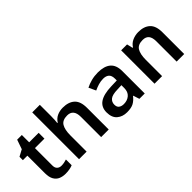

<svg xmlns="http://www.w3.org/2000/svg" viewBox="32 -1478 2205 2205"><g transform="rotate(-45 1134.5 -375.0)"><path d="M289 -89Q312 -89 334.5 -93.5Q357 -98 375 -104V-11Q356 -2 324.5 4Q293 10 258 10Q212 10 175 -5.5Q138 -21 115.5 -59Q93 -97 93 -165V-448H20V-503L100 -546L140 -661H216V-542H370V-448H216V-165Q216 -127 236.5 -108Q257 -89 289 -89Z M607 -576Q607 -545 605 -515Q603 -485 601 -470H608Q634 -512 676.5 -531.5Q719 -551 770 -551Q863 -551 914.5 -504Q966 -457 966 -353V0H843V-329Q843 -452 742 -452Q665 -452 636 -403.5Q607 -355 607 -265V0H484V-760H607Z M1339 -552Q1444 -552 1497.5 -506.5Q1551 -461 1551 -364V0H1464L1440 -75H1436Q1401 -31 1362.5 -10.5Q1324 10 1256 10Q1183 10 1135 -31Q1087 -72 1087 -157Q1087 -241 1148.5 -283.5Q1210 -326 1336 -330L1430 -333V-360Q1430 -413 1404.5 -435.5Q1379 -458 1333 -458Q1293 -458 1255 -446.5Q1217 -435 1181 -418L1141 -504Q1181 -525 1232.5 -538.5Q1284 -552 1339 -552ZM1362 -254Q1278 -252 1245.5 -226Q1213 -200 1213 -156Q1213 -117 1236.5 -100Q1260 -83 1296 -83Q1353 -83 1391 -115.5Q1429 -148 1429 -211V-257Z M1998 -552Q2089 -552 2140.5 -505Q2192 -458 2192 -353V0H2069V-329Q2069 -391 2044.5 -421.5Q2020 -452 1968 -452Q1891 -452 1862 -404Q1833 -356 1833 -266V0H1710V-542H1806L1823 -470H1830Q1856 -512 1901.5 -532Q1947 -552 1998 -552Z"/></g></svg>

Font: Noto Sans New Tai Lue SemiBold
Style: Regular
Weight: 600
Version: Version 2.003